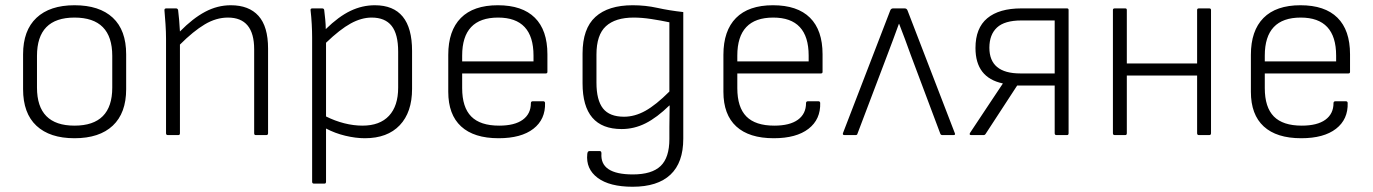

<svg xmlns="http://www.w3.org/2000/svg" viewBox="-20 -515 5233 732"><path d="M264 12Q170 12 119 -35.5Q68 -83 68 -175V-308Q68 -399 119 -447Q170 -495 264 -495Q359 -495 410 -447.5Q461 -400 461 -308V-175Q461 -84 410 -36Q359 12 264 12ZM264 -36Q408 -36 408 -181V-302Q408 -448 264 -448Q121 -448 121 -302V-181Q121 -36 264 -36Z M620 0Q613 0 613 -7V-367Q613 -393 611 -423Q609 -453 607 -475Q606 -483 614 -483H651Q657 -483 659 -477Q661 -461 663 -438.5Q665 -416 666 -395Q715 -445 762 -470Q809 -495 860 -495Q929 -495 965.5 -454.5Q1002 -414 1002 -330V-7Q1002 0 995 0H955Q949 0 949 -7V-327Q949 -448 849 -448Q804 -448 760.5 -422Q717 -396 666 -345V-7Q666 0 660 0Z M1177 185Q1170 185 1170 178V-372Q1170 -395 1168.5 -423Q1167 -451 1164 -476Q1163 -483 1171 -483H1208Q1215 -483 1216 -477Q1218 -461 1220 -440.5Q1222 -420 1222 -404Q1271 -452 1316 -473.5Q1361 -495 1409 -495Q1551 -495 1551 -321V-176Q1551 -87 1504 -37.5Q1457 12 1371 12Q1336 12 1296.5 2.5Q1257 -7 1223 -25V178Q1223 185 1217 185ZM1397 -448Q1358 -448 1317 -425.5Q1276 -403 1223 -352V-71Q1257 -54 1292.5 -45Q1328 -36 1362 -36Q1428 -36 1463 -73.5Q1498 -111 1498 -181V-318Q1498 -385 1473 -416.5Q1448 -448 1397 -448Z M1881 12Q1787 12 1738 -33Q1689 -78 1689 -165V-306Q1689 -398 1737 -446.5Q1785 -495 1878 -495Q1971 -495 2019 -447.5Q2067 -400 2067 -308V-241Q2067 -235 2061 -235H1742V-179Q1742 -106 1776.5 -71Q1811 -36 1883 -36Q1942 -36 1973 -58.5Q2004 -81 2004 -122Q2004 -129 2012 -129H2051Q2057 -129 2058 -123Q2060 -60 2013.5 -24Q1967 12 1881 12ZM1742 -281H2014V-303Q2014 -448 1879 -448Q1742 -448 1742 -303Z M2392 197Q2304 197 2258.5 163Q2213 129 2219 72Q2220 61 2227 61H2267Q2273 61 2273 70Q2267 150 2393 150Q2465 150 2498.5 118Q2532 86 2532 15V-31Q2532 -51 2532.5 -71.5Q2533 -92 2533 -112L2532 -113Q2485 -67 2441.5 -45Q2398 -23 2350 -23Q2201 -23 2201 -197V-311Q2201 -406 2250 -450.5Q2299 -495 2392 -495Q2441 -495 2486 -485Q2531 -475 2585 -469V14Q2585 105 2536 151Q2487 197 2392 197ZM2359 -70Q2400 -70 2440.5 -92.5Q2481 -115 2532 -166V-430Q2499 -437 2463 -442.5Q2427 -448 2396 -448Q2326 -448 2290 -415Q2254 -382 2254 -307V-200Q2254 -133 2279 -101.5Q2304 -70 2359 -70Z M2930 12Q2836 12 2787 -33Q2738 -78 2738 -165V-306Q2738 -398 2786 -446.5Q2834 -495 2927 -495Q3020 -495 3068 -447.5Q3116 -400 3116 -308V-241Q3116 -235 3110 -235H2791V-179Q2791 -106 2825.5 -71Q2860 -36 2932 -36Q2991 -36 3022 -58.5Q3053 -81 3053 -122Q3053 -129 3061 -129H3100Q3106 -129 3107 -123Q3109 -60 3062.5 -24Q3016 12 2930 12ZM2791 -281H3063V-303Q3063 -448 2928 -448Q2791 -448 2791 -303Z M3200 0Q3191 0 3194 -8L3374 -475Q3377 -483 3385 -483H3429Q3437 -483 3440 -475L3620 -8Q3624 0 3615 0H3573Q3567 0 3565 -5L3452 -306Q3442 -335 3430.5 -365Q3419 -395 3408 -424H3407Q3396 -394 3385 -364Q3374 -334 3362 -303L3249 -5Q3248 0 3242 0Z M3683 0Q3674 0 3678 -8L3755 -124Q3767 -142 3779 -160Q3791 -178 3803 -196V-197Q3699 -219 3699 -332Q3699 -408 3744 -445.5Q3789 -483 3874 -483H4048Q4054 -483 4054 -477V-7Q4054 0 4048 0H4008Q4001 0 4001 -7V-189H3858L3738 -5Q3735 0 3730 0ZM3870 -235H4001V-437H3874Q3810 -437 3781 -410Q3752 -383 3752 -333Q3752 -235 3870 -235Z M4230 0Q4223 0 4223 -7V-477Q4223 -483 4230 -483H4270Q4276 -483 4276 -477V-273H4544V-477Q4544 -483 4551 -483H4590Q4597 -483 4597 -477V-7Q4597 0 4590 0H4551Q4544 0 4544 -7V-227H4276V-7Q4276 0 4270 0Z M4941 12Q4847 12 4798 -33Q4749 -78 4749 -165V-306Q4749 -398 4797 -446.5Q4845 -495 4938 -495Q5031 -495 5079 -447.5Q5127 -400 5127 -308V-241Q5127 -235 5121 -235H4802V-179Q4802 -106 4836.5 -71Q4871 -36 4943 -36Q5002 -36 5033 -58.5Q5064 -81 5064 -122Q5064 -129 5072 -129H5111Q5117 -129 5118 -123Q5120 -60 5073.5 -24Q5027 12 4941 12ZM4802 -281H5074V-303Q5074 -448 4939 -448Q4802 -448 4802 -303Z"/></svg>

Font: Sofia Sans Light
Style: Regular
Weight: 300
Designer: Botio Nikoltchev, Ani Petrova
Foundry: lettersoup
Version: Version 4.100; ttfautohint (v1.8.3)